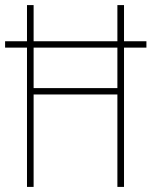

<svg xmlns="http://www.w3.org/2000/svg" viewBox="-20 -734 595 754"><path d="M86 0H112V-363H441V0H467V-547H555V-572H467V-714H441V-572H112V-714H86V-572H0V-547H86ZM112 -388V-547H441V-388Z"/></svg>

Font: Noto Sans Malayalam Condensed Thin
Style: Regular
Weight: 100
Width: 3
Designer: Jelle Bosma - Monotype Design Team
Foundry: Monotype Imaging Inc.
Version: Version 2.104